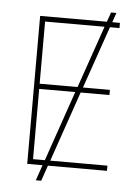

<svg xmlns="http://www.w3.org/2000/svg" viewBox="-57 -804 664 923"><g transform="rotate(5 275.0 -342.5)"><path d="M488 0H203L177 75H151L177 0H103V-714H425L441 -760H467L451 -714H488V-689H442L338 -389H468V-364H329L212 -25H488ZM129 -389H312L416 -689H129ZM129 -25H186L303 -364H129Z"/></g></svg>

Font: Noto Sans Thin
Style: Regular
Weight: 100
Designer: Monotype Design Team
Foundry: Monotype Imaging Inc.
Version: Version 2.007